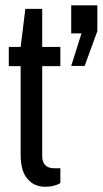

<svg xmlns="http://www.w3.org/2000/svg" viewBox="-20 -701 391 731"><path d="M251.1 -573.8V-680.7H350.6V-582.5L302.3 -450H251.1L290.2 -573.8ZM209.8 -449.2H140.7V-107.7Q140.7 -60.4 186.8 -60.4H209.8V-4.3Q187.7 10 152.9 10Q118.2 10 96.4 -8.3Q74.7 -26.5 66.7 -52.1Q58.6 -77.8 58.6 -110.3V-449.2H13.5V-522.2H58.6L76.5 -667.2H140.7V-522.2H209.8Z"/></svg>

Font: Puralecka Narrow
Style: Regular
Weight: 400
Designer: Hector Gatti, Marcela Romero, Pablo Cosgaya and Nicolas Silva
Version: Version 1.004;PS 001.004;hotconv 1.0.70;makeotf.lib2.5.58329